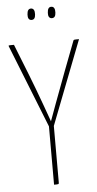

<svg xmlns="http://www.w3.org/2000/svg" viewBox="-59 -906 475 941"><g transform="rotate(-5 178.5 -435.0)"><path d="M128 -814C142 -814 147 -823 148 -840C149 -859 143 -870 130 -870C118 -870 112 -861 111 -842C110 -825 115 -815 128 -814ZM228 -814C242 -814 247 -823 248 -840C249 -859 243 -870 230 -870C218 -870 212 -861 211 -842C210 -825 215 -815 228 -814ZM352 -700C327 -700 326 -700 324 -695L269 -551C233 -457 180 -311 180 -311C180 -311 128 -458 91 -551L32 -700C5 -700 4 -700 6 -695L168 -287V0C192 0 192 0 192 -10V-287Z"/></g></svg>

Font: Yanone Kaffeesatz Extra Light
Style: Regular
Weight: 200
Designer: Yanone (Cyrillic: Daniel Pouzeot & Huerta Tipografica)
Foundry: Yanone
Version: Version 1.100;PS 001.100;hotconv 1.0.70;makeotf.lib2.5.58329